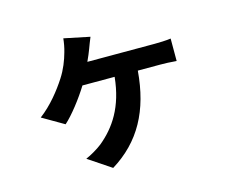

<svg xmlns="http://www.w3.org/2000/svg" viewBox="-101 -769 1203 1008"><g transform="rotate(-15 500.0 -264.5)"><path d="M409 -475C420 -498 429 -521 436 -539C442 -557 450 -575 459 -598L319 -627C317 -606 312 -577 305 -554C294 -514 277 -469 249 -426C214 -372 162 -305 97 -256L214 -188C255 -224 314 -300 352 -362H527C511 -202 445 -106 362 -38C338 -19 300 3 272 15L396 98C555 0 636 -149 653 -362H775C795 -362 833 -361 863 -358V-480C837 -476 797 -475 775 -475Z"/></g></svg>

Font: Source Han Sans Old Style Bold
Style: Regular
Weight: 700
Designer: Ryoko NISHIZUKA (kana & ideographs); Paul D. Hunt (Latin, Greek & Cyrillic); Wenlong ZHANG (bopomofo); Sandoll Communica
Foundry: Adobe Systems Incorporated
Version: Version 1.004;PS 1.004;hotconv 1.0.81;makeotf.lib2.5.63406